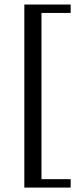

<svg xmlns="http://www.w3.org/2000/svg" viewBox="-20 -720 354 868"><path d="M90 128V-699.5H299.5V-661.5H167.5V90H299.5V128Z"/></svg>

Font: Newsreader Text Medium
Style: Regular
Weight: 500
Designer: Hugues Gentile
Foundry: Production Type
Version: Version 1.002